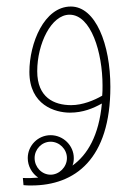

<svg xmlns="http://www.w3.org/2000/svg" viewBox="-20 -337 423 588"><path d="M76 231C210 231 318 150 318 -71C318 -201 273 -317 197 -317C115 -317 70 -204 70 -117C70 -15 149 8 194 8C234 8 265 -5 292 -20C283 78 248 137 202 170C205 163 206 155 206 147C206 109 174 77 135 77C96 77 65 109 65 147C65 172 78 194 97 207C82 208 66 209 50 208L52 230C60 231 68 231 76 231ZM94 -119C94 -203 137 -292 193 -292C259 -292 294 -176 294 -75C294 -64 294 -54 293 -44C269 -30 233 -15 198 -15C146 -15 94 -38 94 -119ZM135 198C108 198 86 175 86 147C86 120 108 97 135 97C162 97 185 120 185 147C185 175 161 198 135 198Z"/></svg>

Font: Noto Sans Arabic UI XCn Th
Style: Regular
Weight: 100
Width: 2
Designer: Monotype Design Team, Nadine Chahine and Nizar Qandah
Foundry: Monotype Imaging Inc.
Version: Version 2.010